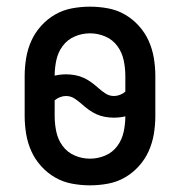

<svg xmlns="http://www.w3.org/2000/svg" viewBox="-20 -548 540 576"><path d="M250 8Q223 8 196 3Q169 -2 145.5 -15.5Q122 -29 103.5 -49.5Q85 -70 74 -94.5Q63 -119 58.5 -146Q54 -173 54 -200V-320Q54 -347 58.5 -374Q63 -401 74 -425.5Q85 -450 103.5 -470.5Q122 -491 145.5 -504.5Q169 -518 196 -523Q223 -528 250 -528Q277 -528 304 -523Q331 -518 354.5 -504.5Q378 -491 396.5 -470.5Q415 -450 426 -425.5Q437 -401 441.5 -374Q446 -347 446 -320V-200Q446 -173 441.5 -146Q437 -119 426 -94.5Q415 -70 396.5 -49.5Q378 -29 354.5 -15.5Q331 -2 304 3Q277 8 250 8ZM322 -260Q331 -260 340 -263.5Q349 -267 356 -273V-320Q356 -344 351 -367.5Q346 -391 332 -410Q318 -429 296 -438.5Q274 -448 250 -448Q226 -448 204 -438.5Q182 -429 168 -410Q154 -391 149 -367.5Q144 -344 144 -321Q152 -323 161 -324Q170 -325 178 -325Q192 -325 205.5 -322.5Q219 -320 231 -314.5Q243 -309 254 -301Q265 -293 275 -284Q285 -275 296.5 -267.5Q308 -260 322 -260ZM250 -72Q274 -72 296 -81.5Q318 -91 332 -110Q346 -129 351 -152.5Q356 -176 356 -199Q348 -197 339 -196Q330 -195 322 -195Q308 -195 294.5 -197.5Q281 -200 269 -205.5Q257 -211 246 -219Q235 -227 225 -236Q215 -245 203.5 -252.5Q192 -260 178 -260Q169 -260 160 -256.5Q151 -253 144 -247V-200Q144 -176 149 -152.5Q154 -129 168 -110Q182 -91 204 -81.5Q226 -72 250 -72Z"/></svg>

Font: Iosevka Term Curly Medium
Style: Regular
Weight: 500
Designer: Belleve Invis
Foundry: Belleve Invis
Version: Version 32.3.0